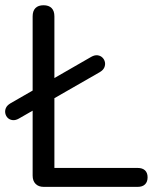

<svg xmlns="http://www.w3.org/2000/svg" viewBox="-41 -730 606 750"><path d="M130 0Q109.5 0 98 -11.8Q86.5 -23.5 86.5 -44V-666Q86.5 -687.5 97.5 -698.5Q108.5 -709.5 129 -709.5Q149.5 -709.5 160.5 -698.5Q171.5 -687.5 171.5 -666V-74H496.5Q515.5 -74 525.5 -64.5Q535.5 -55 535.5 -37.5Q535.5 -19.5 525.5 -9.8Q515.5 0 496.5 0ZM33 -267Q20 -259.5 8.5 -260.8Q-3 -262 -10.5 -269.2Q-18 -276.5 -20.2 -287Q-22.5 -297.5 -18 -308Q-13.5 -318.5 0 -326.5L315.5 -508Q329 -515.5 340.2 -514Q351.5 -512.5 359 -505.2Q366.5 -498 368.8 -487.5Q371 -477 366.5 -466.5Q362 -456 348.5 -448Z"/></svg>

Font: Nunito ExtraLight
Style: Regular
Weight: 200
Designer: Vernon Adams
Foundry: Vernon Adams
Version: Version 3.602;April 4, 2023;FontCreator 14.0.0.2856 64-bit